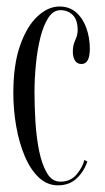

<svg xmlns="http://www.w3.org/2000/svg" viewBox="-20 -546 316 576"><path d="M154 10Q121.5 10 96.5 -13.5Q71.5 -37 54.5 -77Q37.5 -117 28.8 -166.2Q20 -215.5 20 -266.5Q20 -352.5 40.5 -410.2Q61 -468 92.8 -497.2Q124.5 -526.5 158.5 -526.5Q188.5 -526.5 208.8 -508.5Q229 -490.5 239.2 -461.5Q249.5 -432.5 249.5 -400Q249.5 -354 224.5 -354Q211 -354 204.8 -364.5Q198.5 -375 198.5 -392Q198.5 -410 205.8 -425.5Q213 -441 213 -455.5Q213 -486.5 198.2 -501Q183.5 -515.5 161.5 -515.5Q140 -515.5 125.2 -493Q110.5 -470.5 101.2 -433.8Q92 -397 87.8 -353.8Q83.5 -310.5 83.5 -269.5Q83.5 -228.5 86.2 -182Q89 -135.5 97.2 -94.2Q105.5 -53 120.8 -27Q136 -1 161 -1Q192 -1 210.2 -23.2Q228.5 -45.5 233 -66L242 -61.5Q232 -31.5 210 -10.8Q188 10 154 10Z"/></svg>

Font: Imbue 100pt Light
Style: Regular
Weight: 300
Designer: Tyler Finck
Foundry: Etcetera Type Company
Version: Version 1.102; ttfautohint (v1.8.3)